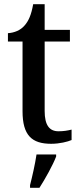

<svg xmlns="http://www.w3.org/2000/svg" viewBox="-20 -679 384 920"><path d="M225 10C266 10 305 0 323 -8V-58C303 -53 284 -50 260 -50C217 -50 194 -79 194 -147V-480H315V-536H194V-659H139C130 -608 117 -578 97 -556C78 -534 49 -522 18 -520V-480H88V-146C88 -30 133 10 225 10ZM124 208V221H169C196 179 233 113 249 71V61H155C148 108 135 165 124 208Z"/></svg>

Font: Noto Serif Lao SemiCondensed Medium
Style: Regular
Weight: 500
Width: 4
Designer: Monotype Design Team
Foundry: Monotype Imaging Inc.
Version: Version 2.003